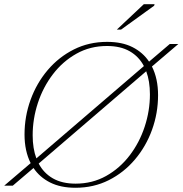

<svg xmlns="http://www.w3.org/2000/svg" viewBox="-34 -878 864 908"><path d="M713.5 -428Q713.5 -343 685 -264.2Q656.5 -185.5 604.2 -123.8Q552 -62 480.5 -26Q409 10 323 10Q252.5 10 203 -15Q153.5 -40 124.5 -83.5L26.5 0H-14L111 -106.5Q82 -164 82 -242Q82 -327 110.5 -405.8Q139 -484.5 191.2 -546.2Q243.5 -608 315 -644Q386.5 -680 472.5 -680Q543.5 -680 592.8 -655Q642 -630 671 -586.5L769 -670H809.5L684.5 -563.5Q713.5 -506 713.5 -428ZM120.5 -238Q120.5 -176 138 -129L646.5 -565.5Q623 -610.5 579.5 -635.5Q536 -660.5 472 -660.5Q392.5 -660.5 327.8 -624.2Q263 -588 216.5 -527.2Q170 -466.5 145.2 -391.2Q120.5 -316 120.5 -238ZM675 -432Q675 -494 657.5 -541L149 -104.5Q172.5 -59.5 216 -34.5Q259.5 -9.5 323.5 -9.5Q403 -9.5 467.8 -45.8Q532.5 -82 579 -142.8Q625.5 -203.5 650.2 -278.8Q675 -354 675 -432ZM518.5 -738 646 -858H697L695 -851L538.5 -738Z"/></svg>

Font: Newsreader Text ExtraLight
Style: Italic
Weight: 275
Italic angle: -17°
Designer: Hugues Gentile
Foundry: Production Type
Version: Version 1.001